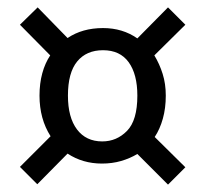

<svg xmlns="http://www.w3.org/2000/svg" viewBox="-20 -565 556 520"><path d="M81 -66 34 -113 117 -196Q87 -243 87 -306Q87 -339 94.5 -366.5Q102 -394 116 -415L34 -498L82 -545L163 -462Q203 -489 259 -489Q312 -489 352 -461L435 -545L482 -498L398 -415Q412 -392 420.5 -365Q429 -338 429 -306Q429 -272 421 -243.5Q413 -215 399 -194L482 -112L435 -65L352 -148Q332 -136 308 -129Q284 -122 256 -122Q204 -122 163 -149ZM352 -306Q352 -364 328.5 -396.5Q305 -429 259 -429Q214 -429 189 -398.5Q164 -368 164 -306Q164 -247 188.5 -214.5Q213 -182 257 -182Q296 -182 324 -210.5Q352 -239 352 -306Z"/></svg>

Font: Ek Mukta Medium
Style: Regular
Weight: 500
Designer: Girish Dalvi and Yashodeep Gholap
Foundry: Ek Type
Version: Version 2.538;PS 1.002;hotconv 16.6.51;makeotf.lib2.5.65220;